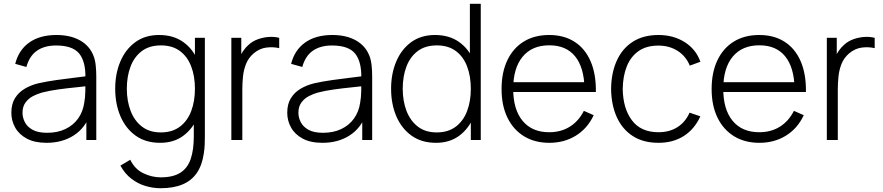

<svg xmlns="http://www.w3.org/2000/svg" viewBox="-20 -740 4669 1015"><path d="M226 15Q163.5 15 122.2 -7Q81 -29 60.5 -65.2Q40 -101.5 40 -144Q40 -190 59.2 -221Q78.5 -252 110.8 -271Q143 -290 182 -299.5Q226.5 -309.5 278 -316.8Q329.5 -324 376.2 -329.5Q423 -335 452.5 -339L431.5 -326.5Q433.5 -414 398.8 -456.8Q364 -499.5 276.5 -499.5Q215 -499.5 175.2 -471.8Q135.5 -444 119.5 -386L60.5 -402.5Q79 -476 135 -515.5Q191 -555 278.5 -555Q353 -555 403.8 -526Q454.5 -497 474.5 -444.5Q483 -423 486 -394.2Q489 -365.5 489 -336.5V0H436.5V-142L456 -137Q431.5 -64 370.5 -24.5Q309.5 15 226 15ZM229 -38Q284 -38 325.5 -57.8Q367 -77.5 392.8 -113.2Q418.5 -149 425.5 -197.5Q430.5 -224.5 431 -256Q431.5 -287.5 431.5 -302.5L456.5 -286.5Q424 -282.5 378.8 -278Q333.5 -273.5 286.5 -267Q239.5 -260.5 201.5 -250.5Q178 -244 154.2 -231.8Q130.5 -219.5 114.8 -198Q99 -176.5 99 -143.5Q99 -119 111.2 -94.5Q123.5 -70 152 -54Q180.5 -38 229 -38Z M829 255Q789 255 749.2 243.2Q709.5 231.5 675 205.2Q640.5 179 616.5 135.5L668.5 104.5Q693 154.5 738 176Q783 197.5 829.5 197.5Q895 197.5 933.2 173.2Q971.5 149 988 100.8Q1004.5 52.5 1004.5 -19V-160.5H1010.5V-540H1063V-19Q1063 5 1062 27Q1061 49 1057.5 71Q1048.5 133.5 1020.5 174.2Q992.5 215 944.8 235Q897 255 829 255ZM826.5 15Q750 15 697.2 -22.8Q644.5 -60.5 616.8 -125.2Q589 -190 589 -271Q589 -351 616.5 -415.5Q644 -480 695.8 -517.5Q747.5 -555 821 -555Q896.5 -555 948.5 -518Q1000.5 -481 1027 -416.8Q1053.5 -352.5 1053.5 -271Q1053.5 -190 1027 -125.5Q1000.5 -61 950 -23Q899.5 15 826.5 15ZM830 -40Q890.5 -40 930.8 -70.2Q971 -100.5 990.8 -152.8Q1010.5 -205 1010.5 -271Q1010.5 -337.5 990.5 -389.5Q970.5 -441.5 930.5 -470.8Q890.5 -500 831 -500Q769.5 -500 729.5 -469.8Q689.5 -439.5 670 -387.8Q650.5 -336 650.5 -271Q650.5 -205.5 670.8 -153.2Q691 -101 730.8 -70.5Q770.5 -40 830 -40Z M1203 0V-540H1255.5V-410.5L1242.5 -427.5Q1251.5 -450.5 1265.2 -470.2Q1279 -490 1293.5 -502.5Q1315 -522.5 1344 -532.8Q1373 -543 1402.5 -544.8Q1432 -546.5 1456 -540V-485.5Q1424 -493 1388 -488.5Q1352 -484 1320.5 -457.5Q1293 -433.5 1280.5 -401.8Q1268 -370 1264.5 -335.2Q1261 -300.5 1261 -267.5V0Z M1684.5 15Q1622 15 1580.8 -7Q1539.5 -29 1519 -65.2Q1498.5 -101.5 1498.5 -144Q1498.5 -190 1517.8 -221Q1537 -252 1569.2 -271Q1601.5 -290 1640.5 -299.5Q1685 -309.5 1736.5 -316.8Q1788 -324 1834.8 -329.5Q1881.5 -335 1911 -339L1890 -326.5Q1892 -414 1857.2 -456.8Q1822.5 -499.5 1735 -499.5Q1673.5 -499.5 1633.8 -471.8Q1594 -444 1578 -386L1519 -402.5Q1537.5 -476 1593.5 -515.5Q1649.5 -555 1737 -555Q1811.5 -555 1862.2 -526Q1913 -497 1933 -444.5Q1941.5 -423 1944.5 -394.2Q1947.5 -365.5 1947.5 -336.5V0H1895V-142L1914.5 -137Q1890 -64 1829 -24.5Q1768 15 1684.5 15ZM1687.5 -38Q1742.5 -38 1784 -57.8Q1825.5 -77.5 1851.2 -113.2Q1877 -149 1884 -197.5Q1889 -224.5 1889.5 -256Q1890 -287.5 1890 -302.5L1915 -286.5Q1882.5 -282.5 1837.2 -278Q1792 -273.5 1745 -267Q1698 -260.5 1660 -250.5Q1636.5 -244 1612.8 -231.8Q1589 -219.5 1573.2 -198Q1557.5 -176.5 1557.5 -143.5Q1557.5 -119 1569.8 -94.5Q1582 -70 1610.5 -54Q1639 -38 1687.5 -38Z M2285 15Q2208.5 15 2155.8 -22.8Q2103 -60.5 2075.2 -125.2Q2047.5 -190 2047.5 -271Q2047.5 -351 2075 -415.5Q2102.5 -480 2154.2 -517.5Q2206 -555 2279.5 -555Q2355 -555 2407 -518Q2459 -481 2485.5 -416.8Q2512 -352.5 2512 -271Q2512 -190 2485.5 -125.5Q2459 -61 2408.5 -23Q2358 15 2285 15ZM2288.5 -40Q2349 -40 2389.2 -70.2Q2429.5 -100.5 2449.2 -152.8Q2469 -205 2469 -271Q2469 -337.5 2449 -389.5Q2429 -441.5 2389 -470.8Q2349 -500 2289.5 -500Q2228 -500 2188 -469.8Q2148 -439.5 2128.5 -387.8Q2109 -336 2109 -271Q2109 -205.5 2129.2 -153.2Q2149.5 -101 2189.2 -70.5Q2229 -40 2288.5 -40ZM2469 0V-416H2464V-720H2521.5V0Z M2884 15Q2806.5 15 2750 -19.8Q2693.5 -54.5 2662.5 -118.2Q2631.5 -182 2631.5 -269Q2631.5 -357.5 2662.2 -421.8Q2693 -486 2749.2 -520.5Q2805.5 -555 2883 -555Q2961.5 -555 3017.2 -519.2Q3073 -483.5 3102.2 -416Q3131.5 -348.5 3130 -253.5H3070V-273.5Q3067.5 -384.5 3020 -442.5Q2972.5 -500.5 2884 -500.5Q2792.5 -500.5 2742.8 -440.2Q2693 -380 2693 -270Q2693 -161 2742.8 -101Q2792.5 -41 2883 -41Q2945.5 -41 2992.2 -70.2Q3039 -99.5 3066.5 -154L3118.5 -131Q3086 -61 3024.5 -23Q2963 15 2884 15ZM2671 -253.5V-305.5H3097.5V-253.5Z M3461 15Q3380 15 3324.5 -21.2Q3269 -57.5 3240.2 -121.8Q3211.5 -186 3210.5 -270Q3211.5 -355.5 3240.8 -419.8Q3270 -484 3325.5 -519.5Q3381 -555 3461.5 -555Q3540 -555 3599.8 -517.2Q3659.5 -479.5 3682.5 -413.5L3626.5 -393Q3606 -443.5 3562 -471.2Q3518 -499 3461 -499Q3397 -499 3355.5 -469.8Q3314 -440.5 3293.5 -389Q3273 -337.5 3272 -270Q3273.5 -166.5 3320.8 -103.8Q3368 -41 3461 -41Q3518.5 -41 3560.8 -67.5Q3603 -94 3625.5 -144.5L3682.5 -125Q3651 -56.5 3594.5 -20.8Q3538 15 3461 15Z M3994.5 15Q3917 15 3860.5 -19.8Q3804 -54.5 3773 -118.2Q3742 -182 3742 -269Q3742 -357.5 3772.8 -421.8Q3803.5 -486 3859.8 -520.5Q3916 -555 3993.5 -555Q4072 -555 4127.8 -519.2Q4183.5 -483.5 4212.8 -416Q4242 -348.5 4240.5 -253.5H4180.5V-273.5Q4178 -384.5 4130.5 -442.5Q4083 -500.5 3994.5 -500.5Q3903 -500.5 3853.2 -440.2Q3803.5 -380 3803.5 -270Q3803.5 -161 3853.2 -101Q3903 -41 3993.5 -41Q4056 -41 4102.8 -70.2Q4149.5 -99.5 4177 -154L4229 -131Q4196.5 -61 4135 -23Q4073.5 15 3994.5 15ZM3781.5 -253.5V-305.5H4208V-253.5Z M4351 0V-540H4403.5V-410.5L4390.5 -427.5Q4399.5 -450.5 4413.2 -470.2Q4427 -490 4441.5 -502.5Q4463 -522.5 4492 -532.8Q4521 -543 4550.5 -544.8Q4580 -546.5 4604 -540V-485.5Q4572 -493 4536 -488.5Q4500 -484 4468.5 -457.5Q4441 -433.5 4428.5 -401.8Q4416 -370 4412.5 -335.2Q4409 -300.5 4409 -267.5V0Z"/></svg>

Font: Manrope ExtraLight Light
Style: Regular
Weight: 300
Version: Version 4.504